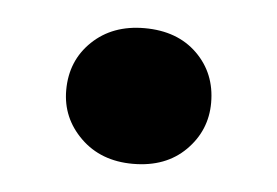

<svg xmlns="http://www.w3.org/2000/svg" viewBox="-28 -438 328 227"><g transform="rotate(5 136.0 -324.5)"><path d="M136 -244Q98 -244 74 -267.5Q50 -291 50 -324Q50 -359 74 -382Q98 -405 136 -405Q175 -405 198.5 -382Q222 -359 222 -324Q222 -291 198.5 -267.5Q175 -244 136 -244Z"/></g></svg>

Font: DM Sans 10pt ExtraBold
Style: Regular
Weight: 800
Version: Version 4.004;gftools[0.9.30]